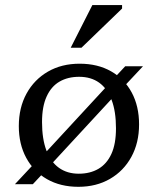

<svg xmlns="http://www.w3.org/2000/svg" viewBox="-20 -710 608 740"><path d="M37.5 0 122 -90.5 138 -103 398 -384.5 413 -401.5 462.5 -454.5H531L448.5 -366.5L433 -353.5L172 -71L157 -54L106.5 0ZM283.5 -40.5Q327 -40.5 359.2 -59.2Q391.5 -78 409.2 -116.5Q427 -155 427 -215.5Q427 -280.5 410.2 -324.8Q393.5 -369 362 -391.5Q330.5 -414 285 -414Q241.5 -414 209.5 -395.5Q177.5 -377 159.8 -338.2Q142 -299.5 142 -239.5Q142 -174.5 158.8 -130.2Q175.5 -86 207.2 -63.2Q239 -40.5 283.5 -40.5ZM282 10Q213 10 161.2 -19.5Q109.5 -49 81 -101.8Q52.5 -154.5 52.5 -224Q52.5 -295 82.2 -349.2Q112 -403.5 164.8 -434Q217.5 -464.5 287 -464.5Q356.5 -464.5 408 -435.2Q459.5 -406 487.8 -353.2Q516 -300.5 516 -230.5Q516 -159.5 486.2 -105.2Q456.5 -51 403.8 -20.5Q351 10 282 10ZM252.5 -526 336 -690.5H450.5V-677L294 -526Z"/></svg>

Font: Newsreader
Style: Regular
Weight: 400
Designer: Hugues Gentile
Foundry: Production Type
Version: Version 1.003